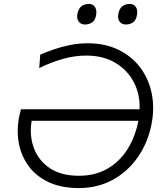

<svg xmlns="http://www.w3.org/2000/svg" viewBox="-20 -946 830 976"><path d="M381 10Q291.5 10 227.5 -20Q163.5 -50 125.5 -101.8Q87.5 -153.5 75.5 -219.2Q63.5 -285 78 -356L86.5 -390.5H689.5Q692.5 -466.5 660.2 -528.2Q628 -590 566.2 -626.8Q504.5 -663.5 418 -663.5Q358.5 -663.5 297.2 -645.8Q236 -628 179.5 -600L184.5 -668Q210 -679.5 248 -693Q286 -706.5 331.8 -716.2Q377.5 -726 426.5 -726Q514.5 -726 582.5 -692.8Q650.5 -659.5 693.8 -601.5Q737 -543.5 751.8 -468.2Q766.5 -393 749 -308.5Q729.5 -216.5 678.8 -144.5Q628 -72.5 551.8 -31.2Q475.5 10 381 10ZM381.5 -52.5Q462 -52.5 524 -87.2Q586 -122 626.5 -185Q667 -248 683.5 -332H141Q128.5 -257.5 152 -193.8Q175.5 -130 233.2 -91.2Q291 -52.5 381.5 -52.5ZM619.5 -821.5Q598.5 -821.5 587.5 -836.8Q576.5 -852 582 -878Q587.5 -904 603 -915Q618.5 -926 639 -926Q661 -926 671 -910Q681 -894 676 -868.5Q671 -842 655.8 -831.8Q640.5 -821.5 619.5 -821.5ZM411.5 -821.5Q391 -821.5 379.8 -836.8Q368.5 -852 374 -878Q379.5 -904 395.2 -915Q411 -926 431.5 -926Q453 -926 463 -910Q473 -894 468.5 -868.5Q463.5 -842 448 -831.8Q432.5 -821.5 411.5 -821.5Z"/></svg>

Font: Commissioner Light
Style: Italic
Weight: 300
Italic angle: -12°
Designer: Kostas Bartsokas
Foundry: Kostas Bartsokas
Version: Version 1.000; ttfautohint (v1.8.3)